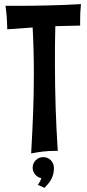

<svg xmlns="http://www.w3.org/2000/svg" viewBox="-20 -723 419 930"><path d="M259.8 7.8H246.1Q215.8 7.8 188.7 11Q161.6 14.2 130.9 20Q137.2 -87.4 140.6 -181.9Q144 -276.4 144 -365.2Q144 -479 138.2 -589.8L15.1 -581.1Q14.6 -597.7 14.2 -611.6Q13.7 -625.5 12.7 -638.4Q11.7 -651.4 10.3 -664.8Q8.8 -678.2 6.8 -694.8H65.9Q105 -694.8 142.3 -695.3Q179.7 -695.8 217 -696.8Q254.4 -697.8 292.7 -699.2Q331.1 -700.7 372.1 -703.1Q369.6 -678.2 368.9 -660.9Q368.2 -643.6 368.2 -625V-599.1L248 -596.2Q246.6 -549.3 246.3 -504.2Q246.1 -459 246.1 -413.1Q246.1 -306.6 249.5 -202.1Q252.9 -97.7 259.8 7.8ZM241.2 89.8Q241.2 105.5 238.3 118.4Q235.4 131.3 229.5 142.8Q223.6 154.3 215.1 165Q206.5 175.8 195.3 187L163.1 171.9Q166 168.9 168.9 164.1Q171.4 160.2 174.6 154.3Q177.7 148.4 180.2 140.1Q162.1 136.2 150.1 122.1Q138.2 107.9 138.2 89.8Q138.2 67.9 153.1 53Q168 38.1 189.9 38.1Q200.7 38.1 210 42.2Q219.2 46.4 226.1 53.2Q232.9 60.1 237.1 69.6Q241.2 79.1 241.2 89.8Z"/></svg>

Font: Rum Raisin
Style: Regular
Weight: 400
Designer: Astigmatic (AOETI)
Foundry: Astigmatic (AOETI)
Version: Version 1.000